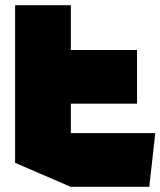

<svg xmlns="http://www.w3.org/2000/svg" viewBox="-20 -717 616 737"><path d="M38 -319V-697H252V-525L39 -319ZM39 -319 252 -525H506V-319ZM251 0 38 -92V-319H252V0ZM252 0V-206H576V-205L553 0Z"/></svg>

Font: Foldit ExtraBold
Style: Regular
Weight: 800
Version: Version 1.003